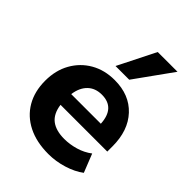

<svg xmlns="http://www.w3.org/2000/svg" viewBox="-220 -869 990 990"><g transform="rotate(45 274.5 -374.5)"><path d="M313 11Q226 11 163.5 -20.5Q101 -52 67.5 -109.5Q34 -167 34 -245Q34 -321 66.5 -378.5Q99 -436 155.5 -468.5Q212 -501 286 -501Q393 -501 456 -433.5Q519 -366 519 -251V-213H178Q186 -155 220.5 -128.5Q255 -102 316 -102Q356 -102 397 -114Q438 -126 471 -151L511 -50Q474 -22 420.5 -5.5Q367 11 313 11ZM292 -401Q244 -401 214.5 -372Q185 -343 178 -291H394Q388 -401 292 -401ZM237 -555 340 -760H484L337 -555Z"/></g></svg>

Font: Nunito Sans ExtraBold
Style: Regular
Weight: 800
Designer: Vernon Adams
Foundry: Vernon Adams
Version: Version 3.101; ttfautohint (v1.8.4.7-5d5b);gftools[0.9.27]